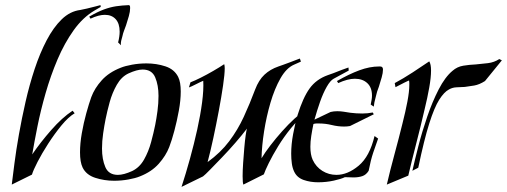

<svg xmlns="http://www.w3.org/2000/svg" viewBox="-20 -712 1983 751"><path d="M26 10Q30 -22 36.5 -73Q43 -124 54 -186Q65 -248 80 -314Q95 -380 115.5 -442Q136 -504 162.5 -554.5Q189 -605 221.5 -636.5Q254 -668 294 -673Q301 -674 320 -678.5Q339 -683 356 -687.5Q373 -692 373 -692L374 -685L350 -671Q304 -644 268 -593.5Q232 -543 205 -479.5Q178 -416 158.5 -348Q139 -280 126.5 -217.5Q114 -155 106 -108Q138 -155 180.5 -203.5Q223 -252 264 -279L272 -269Q247 -254 220 -221Q193 -188 168.5 -150Q144 -112 127 -79Q110 -46 105 -29ZM453 -535 442 -546Q448 -570 448 -588Q448 -620 432.5 -637Q417 -654 390 -654Q366 -654 334 -639L329 -647Q362 -666 386.5 -675Q411 -684 434 -687.5Q457 -691 485 -692L488 -689Q489 -687 489 -680Q489 -667 484 -649Q479 -631 473 -613Q469 -602 465 -591.5Q461 -581 459 -571Q456 -561 454 -552.5Q452 -544 453 -535Z M426 -5Q388 -5 352.5 -16.5Q317 -28 303 -57Q293 -78 293 -116Q293 -151 300 -191Q307 -231 317.5 -269Q328 -307 337 -332Q350 -367 378 -398Q406 -429 452 -447Q469 -454 496.5 -459Q524 -464 553 -464Q592 -464 627 -452.5Q662 -441 677 -411Q687 -391 687 -354Q687 -320 679.5 -279Q672 -238 662 -200.5Q652 -163 642 -137Q629 -103 601 -71.5Q573 -40 527 -22Q510 -15 482.5 -10Q455 -5 426 -5ZM441 -28Q464 -28 497 -43Q526 -57 543.5 -88Q561 -119 571 -156Q581 -193 587 -223Q592 -248 596 -278Q600 -308 600 -337Q600 -379 587 -409.5Q574 -440 538 -440Q516 -440 483 -425Q455 -412 437 -380.5Q419 -349 409 -312.5Q399 -276 393 -246Q388 -221 383.5 -190.5Q379 -160 379 -131Q379 -89 392 -58.5Q405 -28 441 -28Z M690 19Q707 -33 723 -91Q739 -149 751.5 -205.5Q764 -262 770.5 -311.5Q777 -361 775 -396Q765 -392 746.5 -382.5Q728 -373 719 -370L725 -390Q741 -396 765 -408Q789 -420 814 -434.5Q839 -449 857 -461Q859 -455 859 -445Q859 -422 852.5 -377.5Q846 -333 836 -279.5Q826 -226 814.5 -172.5Q803 -119 792 -78Q843 -115 876.5 -159.5Q910 -204 933.5 -255Q957 -306 978 -362Q992 -399 1014.5 -420Q1037 -441 1069 -452Q1074 -454 1087.5 -458.5Q1101 -463 1116 -469Q1131 -475 1142 -479Q1153 -483 1153 -483L1157 -471L1130 -459Q1100 -446 1077 -405.5Q1054 -365 1038 -310.5Q1022 -256 1013 -198.5Q1004 -141 1003 -93Q1016 -115 1037.5 -143Q1059 -171 1083.5 -198.5Q1108 -226 1131.5 -247.5Q1155 -269 1171 -279L1178 -269Q1146 -245 1118 -210.5Q1090 -176 1068 -140Q1046 -104 1031.5 -74.5Q1017 -45 1012 -30L932 10Q929 4 929 -23Q929 -45 931 -74.5Q933 -104 935.5 -133Q938 -162 941 -183Q944 -204 946 -209Q927 -184 901 -154Q875 -124 848.5 -96.5Q822 -69 802 -48.5Q782 -28 774 -22Z M1442 -295 1430 -303Q1432 -313 1433.5 -321.5Q1435 -330 1435 -338Q1435 -370 1416.5 -387Q1398 -404 1368 -404Q1340 -404 1303 -387L1298 -395Q1345 -422 1385.5 -437Q1426 -452 1463 -452H1467Q1478 -452 1478 -440Q1478 -427 1473 -409.5Q1468 -392 1462 -373Q1458 -363 1455 -353.5Q1452 -344 1450 -334Q1443 -309 1442 -295ZM1224 1Q1194 1 1168 -8Q1142 -17 1131 -40Q1124 -54 1121.5 -72.5Q1119 -91 1119 -111Q1119 -147 1126.5 -187.5Q1134 -228 1144 -262Q1165 -330 1191 -366Q1217 -402 1262 -418Q1269 -420 1284.5 -426Q1300 -432 1316.5 -438.5Q1333 -445 1343 -448L1344 -436L1285 -404Q1272 -397 1258 -372.5Q1244 -348 1232 -314Q1220 -280 1210 -244L1273 -274Q1285 -277 1299 -277Q1312 -277 1324.5 -275Q1337 -273 1350 -271Q1373 -268 1397 -268Q1407 -268 1417.5 -269Q1428 -270 1438 -272L1442 -265L1349 -219Q1343 -218 1337.5 -217.5Q1332 -217 1326 -217Q1302 -217 1277.5 -223Q1253 -229 1229 -229Q1223 -229 1217.5 -229Q1212 -229 1206 -227Q1201 -203 1197.5 -180.5Q1194 -158 1194 -138Q1194 -107 1203 -87Q1216 -59 1241 -43.5Q1266 -28 1296 -28Q1340 -28 1383 -64Q1426 -100 1445 -180L1459 -170Q1450 -145 1440 -115.5Q1430 -86 1422 -44Q1412 -28 1397 -23Q1382 -18 1363 -18Q1356 -18 1347 -18.5Q1338 -19 1329 -19Q1315 -12 1285.5 -5.5Q1256 1 1224 1Z M1593 -44Q1602 -84 1616.5 -140.5Q1631 -197 1651 -255.5Q1671 -314 1696 -362.5Q1721 -411 1750 -435Q1768 -451 1792 -455Q1816 -459 1841 -460Q1864 -462 1888.5 -465Q1913 -468 1933 -481L1943 -476L1877 -395Q1855 -381 1835 -377.5Q1815 -374 1798 -372Q1782 -371 1766 -370.5Q1750 -370 1736 -362Q1717 -352 1698 -322Q1679 -292 1659 -229Q1639 -166 1616 -56ZM1493 10Q1506 -46 1523 -108.5Q1540 -171 1554 -228Q1566 -275 1573.5 -314.5Q1581 -354 1581 -379Q1581 -384 1581 -388.5Q1581 -393 1580 -397Q1576 -396 1571.5 -393.5Q1567 -391 1562 -389L1527 -371L1524 -387Q1556 -404 1594.5 -429Q1633 -454 1659 -472Q1666 -461 1666 -436Q1666 -409 1659 -369.5Q1652 -330 1641 -285Q1626 -220 1608 -150.5Q1590 -81 1577 -25Z"/></svg>

Font: Kings
Style: Regular
Weight: 400
Designer: Robert E. Leuschke
Foundry: Robert E. Leuschke
Version: Version 1.010; ttfautohint (v1.8.3)